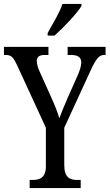

<svg xmlns="http://www.w3.org/2000/svg" viewBox="-23 -951 554 971"><path d="M218 -784V-771H253C301 -814 369 -886 389 -921V-931H293C278 -886 246 -835 218 -784ZM127 0H385V-41H367C332 -41 302 -52 302 -116V-305L436 -596C463 -655 479 -673 503 -673H511V-714H319V-673H336C367 -673 388 -664 388 -635C388 -619 381 -595 370 -570L320 -458C302 -416 287 -380 277 -353C268 -384 254 -419 236 -459L177 -590C170 -604 163 -628 163 -643C163 -659 172 -673 201 -673H222V-714H-3V-673H7C35 -673 46 -659 64 -620L209 -305V-111C209 -52 179 -41 142 -41H127Z"/></svg>

Font: Noto Serif Ethiopic XCn
Style: Regular
Weight: 400
Width: 2
Designer: Monotype Design Team
Foundry: Monotype Imaging Inc.
Version: Version 2.102